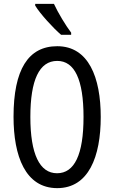

<svg xmlns="http://www.w3.org/2000/svg" viewBox="-20 -963 590 993"><path d="M259 -943H162V-934C188 -891 256 -817 296 -783H348V-794C320 -831 280 -897 259 -943ZM501 -358C501 -563 438 -724 276 -724C126 -724 50 -603 50 -359C50 -156 111 10 276 10C438 10 501 -152 501 -358ZM137 -358C137 -549 183 -648 276 -648C366 -648 412 -551 412 -358C412 -163 365 -67 275 -67C185 -67 137 -166 137 -358Z"/></svg>

Font: Noto Sans Thai Looped ExtraCondensed
Style: Regular
Weight: 400
Width: 2
Designer: Sasikarn Vongin, Ben Mitchell
Foundry: The Fontpad Ltd
Version: Version 1.001